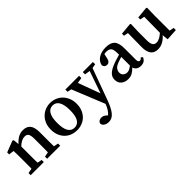

<svg xmlns="http://www.w3.org/2000/svg" viewBox="121 -1397 2535 2535"><g transform="rotate(-45 1388.5 -130.0)"><path d="M590 -40V0H346V-40L413 -53Q414 -90 414 -133Q414 -176 414 -210V-302Q414 -365 398.5 -391.5Q383 -418 344 -418Q312 -418 282 -402.5Q252 -387 219 -356V-210Q219 -177 219 -134Q219 -91 220 -53L284 -40V0H39V-40L107 -53Q108 -91 108 -134Q108 -177 108 -210V-264Q108 -305 107 -330.5Q106 -356 105 -386L32 -395V-432L193 -494L208 -484L216 -404Q256 -449 296.5 -471.5Q337 -494 387 -494Q456 -494 490.5 -451.5Q525 -409 525 -314V-210Q525 -176 525 -133Q525 -90 526 -53Z M894 -447Q835 -447 804.5 -394.5Q774 -342 774 -239Q774 -135 804.5 -84Q835 -33 894 -33Q953 -33 983.5 -84Q1014 -135 1014 -239Q1014 -342 983.5 -394.5Q953 -447 894 -447ZM894 -494Q940 -494 984 -477Q1028 -460 1061.5 -427Q1095 -394 1115.5 -346.5Q1136 -299 1136 -238Q1136 -177 1116.5 -130Q1097 -83 1064 -50.5Q1031 -18 987 -1.5Q943 15 894 15Q845 15 801 -1.5Q757 -18 724 -50.5Q691 -83 671.5 -130Q652 -177 652 -238Q652 -299 672 -346.5Q692 -394 726 -427Q760 -460 803.5 -477Q847 -494 894 -494Z M1677 -434 1617 -423 1461 4Q1440 63 1418.5 106.5Q1397 150 1374 178.5Q1351 207 1324.5 220.5Q1298 234 1267 234Q1228 234 1199 215.5Q1170 197 1170 165Q1177 142 1195 131.5Q1213 121 1236 121Q1255 121 1272 128Q1289 135 1310 155L1320 164Q1347 141 1367 109Q1387 77 1404 33L1219 -423L1162 -434V-476H1419V-434L1341 -421L1455 -112L1563 -422L1488 -434V-476H1677Z M1989 -259Q1966 -252 1945.5 -245Q1925 -238 1911 -233Q1857 -212 1840 -185.5Q1823 -159 1823 -132Q1823 -112 1828.5 -100Q1834 -88 1843 -79Q1865 -57 1901 -57Q1921 -57 1939.5 -65.5Q1958 -74 1989 -97ZM2190 -53Q2171 -16 2148.5 -3Q2126 10 2094 10Q2052 10 2027 -8Q2002 -26 1993 -57Q1975 -39 1958.5 -25.5Q1942 -12 1925.5 -3Q1909 6 1890 10.5Q1871 15 1848 15Q1791 15 1752 -16.5Q1713 -48 1713 -108Q1713 -130 1720 -151Q1727 -172 1746.5 -192.5Q1766 -213 1800.5 -232Q1835 -251 1889 -270Q1909 -277 1935.5 -284.5Q1962 -292 1989 -300V-327Q1989 -395 1968.5 -421Q1948 -447 1899 -447Q1890 -447 1879.5 -446Q1869 -445 1858 -443L1844 -379Q1832 -316 1782 -316Q1760 -316 1746 -329Q1732 -342 1729 -363Q1739 -421 1793 -457.5Q1847 -494 1934 -494Q2020 -494 2059.5 -452Q2099 -410 2099 -306V-96Q2099 -49 2128 -49Q2139 -49 2147 -54.5Q2155 -60 2162 -68L2167 -73Z M2749 -40V0L2587 10L2578 -75Q2500 15 2405 15Q2374 15 2349 5.5Q2324 -4 2306.5 -25.5Q2289 -47 2279.5 -81Q2270 -115 2271 -165L2274 -419L2212 -431V-469L2376 -484L2387 -476L2382 -334V-180Q2382 -114 2400 -88Q2418 -62 2452 -62Q2482 -62 2514 -79Q2546 -96 2575 -124L2578 -419L2516 -431V-468L2678 -484L2689 -476L2686 -334V-53Z"/></g></svg>

Font: Source Serif Pro Semibold
Style: Regular
Weight: 600
Designer: Frank Grießhammer
Foundry: Adobe Systems Incorporated
Version: Version 1.014;PS Version 1.0;hotconv 1.0.73;makeotf.lib2.5.5